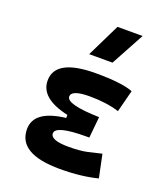

<svg xmlns="http://www.w3.org/2000/svg" viewBox="-146 -897 877 1008"><g transform="rotate(20 293.0 -392.5)"><path d="M305.7 9.8Q72.8 9.8 72.8 -128.4Q72.8 -233.4 246.6 -253.4V-270.5Q87.4 -305.7 87.4 -405.3Q87.4 -527.3 313.5 -527.3Q458 -527.3 521 -502.9L489.3 -379.9Q418.5 -402.3 324.2 -402.3Q222.7 -402.3 222.7 -364.7Q222.7 -321.3 407.2 -316.4L395.5 -198.2H379.9Q208 -198.2 208 -153.8Q208 -115.2 309.6 -115.2Q373 -115.2 414.8 -124.5Q456.5 -133.8 489.3 -142.1L516.1 -13.7Q475.6 -2.9 422.6 3.4Q369.6 9.8 305.7 9.8ZM245.1 -609.4 335.9 -794.9H476.1L375.5 -609.4Z"/></g></svg>

Font: Cascadia Mono
Style: Bold
Weight: 700
Monospace: yes
Designer: Aaron Bell
Foundry: Saja Typeworks
Version: Version 2404.023; ttfautohint (v1.8.4)